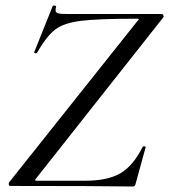

<svg xmlns="http://www.w3.org/2000/svg" viewBox="-20 -676 615 698"><path d="M17 0Q13 0 12 -4.5Q11 -9 13 -13L480 -600Q485 -605 484.5 -606.5Q484 -608 478 -608Q334 -608 272.5 -600Q211 -592 180.5 -568.5Q150 -545 115 -485Q113 -481 108 -482.5Q103 -484 105 -488L172 -655Q173 -656 176 -656Q179 -656 182 -654.5Q185 -653 184 -651Q182 -646 182 -639Q182 -630 191.5 -627.5Q201 -625 229 -625H568Q572 -625 574 -620Q576 -615 573 -612L111 -27Q107 -22 107.5 -20.5Q108 -19 113 -19H291Q371 -19 417.5 -46Q464 -73 498 -141Q500 -145 505.5 -144Q511 -143 509 -139L473 -8Q473 -5 470.5 -1.5Q468 2 464 2Q327 0 17 0Z"/></svg>

Font: Cormorant Garamond Medium
Style: Italic
Weight: 500
Italic angle: -10°
Designer: Christian Thalmann (Catharsis Fonts)
Foundry: Catharsis Fonts
Version: Version 4.000